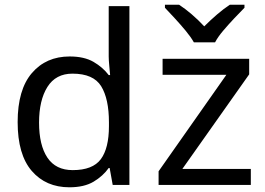

<svg xmlns="http://www.w3.org/2000/svg" viewBox="-20 -786 1125 816"><path d="M275 10Q175 10 115 -59.5Q55 -129 55 -267Q55 -405 115.5 -475.5Q176 -546 276 -546Q338 -546 377.5 -523Q417 -500 442 -467H448Q447 -480 444.5 -505.5Q442 -531 442 -546V-760H530V0H459L446 -72H442Q418 -38 378 -14Q338 10 275 10ZM289 -63Q374 -63 408.5 -109.5Q443 -156 443 -250V-266Q443 -366 410 -419.5Q377 -473 288 -473Q217 -473 181.5 -416.5Q146 -360 146 -265Q146 -169 181.5 -116Q217 -63 289 -63ZM1046 0H654V-58L942 -468H671V-536H1039V-470L755 -68H1046ZM804 -606Q791 -629 769 -655.5Q747 -682 723 -708Q699 -734 681 -753V-766H741Q767 -749 795 -725Q823 -701 848 -674Q875 -701 903 -725Q931 -749 957 -766H1019V-753Q1000 -734 975.5 -708Q951 -682 928.5 -655.5Q906 -629 894 -606Z"/></svg>

Font: Noto IKEA Simplified Chinese
Style: Regular
Weight: 400
Designer: Monotype Design Team
Foundry: Monotype Imaging Inc.
Version: Version 1.100